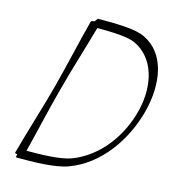

<svg xmlns="http://www.w3.org/2000/svg" viewBox="-122 -926 950 1052"><g transform="rotate(15 352.5 -400.0)"><path d="M269 -800C234 -667 205 -533 170 -400C134 -267 91 -133 55 0C53 4 59 6 69 7C65 14 64 25 68 25C161 25 281 25 357 -2C528 -64 640 -232 685 -400C729 -568 702 -736 569 -798C516 -825 400 -825 306 -825C303 -825 296 -818 290 -807C280 -806 271 -804 269 -800ZM205 -400C238 -525 278 -650 313 -775C394 -775 488 -772 529 -752C649 -696 686 -550 650 -400C614 -250 512 -104 360 -48C299 -27 196 -25 112 -25C144 -150 171 -275 205 -400Z"/></g></svg>

Font: Nupuram Thin Italic
Style: Regular
Weight: 100
Designer: Santhosh Thottingal (santhosh.thottingal@gmail.com)
Foundry: SMC
Version: Version 1.000